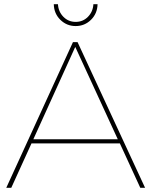

<svg xmlns="http://www.w3.org/2000/svg" viewBox="-20 -901 726 921"><path d="M238 -881H258Q260 -845 284 -820.5Q308 -796 343 -796Q378 -796 402 -820.5Q426 -845 428 -881H448Q447 -836 416.5 -806Q386 -776 343 -776Q300 -776 269.5 -806Q239 -836 238 -881ZM653 0 555 -213H131L34 0H10L330 -699H352L676 0ZM140 -233H545L341 -676Z"/></svg>

Font: Montserrat arm Thin
Style: Regular
Weight: 250
Designer: Julieta Ulanovsky
Foundry: Julieta Ulanovsky
Version: Version 6.000;PS 006.000;hotconv 1.0.88;makeotf.lib2.5.64775